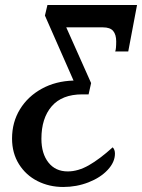

<svg xmlns="http://www.w3.org/2000/svg" viewBox="-20 -734 566 765"><path d="M28 -182Q28 -247 59.5 -298.5Q91 -350 146.5 -380.5Q202 -411 273 -413L159 -672L169 -714H526L491 -529H439Q443 -538 443 -569Q443 -596 431 -610.5Q419 -625 390 -625H244L343 -403L333 -358H308Q227 -358 186 -310.5Q145 -263 145 -181Q145 -122 173 -86.5Q201 -51 250 -51Q291 -51 334 -75.5Q377 -100 429 -147Q438 -138 438 -122Q438 -88 409 -57Q380 -26 332.5 -7.5Q285 11 232 11Q176 11 129.5 -12.5Q83 -36 55.5 -80Q28 -124 28 -182Z"/></svg>

Font: Noto Serif CondSemiBold
Style: Italic
Weight: 600
Width: 3
Italic angle: -12°
Designer: Monotype Design Team
Foundry: Monotype Imaging Inc.
Version: Version 1.001